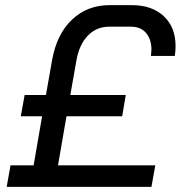

<svg xmlns="http://www.w3.org/2000/svg" viewBox="-20 -728 704 748"><path d="M568 -510Q570 -528 570 -534Q570 -575 549 -599.5Q528 -624 491 -624H405Q356 -624 322.5 -589.5Q289 -555 278 -494L254 -358H470L456 -275H239L206 -84H585L570 0H6L21 -84H111L144 -275H61L76 -358H159L183 -494Q201 -595 260.5 -651.5Q320 -708 407 -708H493Q572 -708 618 -665Q664 -622 664 -548Q664 -530 661 -510Z"/></svg>

Font: Bai Jamjuree Medium
Style: Italic
Weight: 500
Italic angle: -10°
Version: Version 1.000; ttfautohint (v1.6)